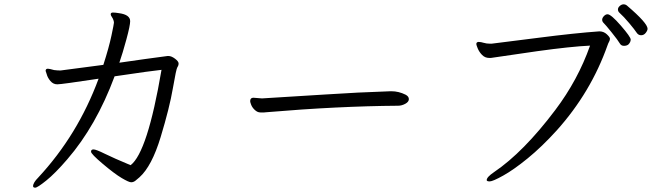

<svg xmlns="http://www.w3.org/2000/svg" viewBox="-20 -809 3040 888"><path d="M532 -519Q655 -537 755 -550H759Q773 -550 789.5 -537.5Q806 -525 806 -515.5Q806 -506 800.5 -498.5Q795 -491 779.5 -400.5Q764 -310 723 -175Q682 -40 625 11Q615 20 606 27Q597 34 586.5 34Q576 34 543 14.5Q510 -5 455.5 -51Q401 -97 401 -107.5Q401 -118 412.5 -118Q424 -118 464.5 -98Q505 -78 584 -45Q662 -104 727 -486Q685 -482 510 -456Q425 -227 291 -72Q235 -7 194 26Q153 59 143 59Q133 59 133 52Q133 36 157 12Q340 -185 436 -445Q264 -419 245 -419Q226 -419 213 -434.5Q200 -450 196 -466L191 -481Q191 -490 199 -491H203Q209 -491 230 -485Q246 -483 260 -483L458 -509Q484 -590 495.5 -644.5Q507 -699 507 -704Q507 -709 504.5 -716.5Q502 -724 497 -731Q492 -738 492 -743Q492 -751 502.5 -751Q513 -751 531 -748Q582 -741 582 -711Q582 -691 564.5 -626.5Q547 -562 532 -519Z M1152 -357 1190 -354H1194Q1334 -362 1484.5 -372Q1635 -382 1787 -387H1790Q1824 -387 1856 -371Q1871 -363 1871 -350.5Q1871 -338 1854.5 -329Q1838 -320 1821 -320Q1543 -318 1213 -290Q1207 -289 1202 -289H1184Q1171 -289 1159 -300Q1147 -311 1142 -323.5Q1137 -336 1137 -341Q1137 -357 1152 -357Z M2254 -607Q2305 -613 2472 -634.5Q2639 -656 2752 -664Q2772 -664 2786.5 -650.5Q2801 -637 2801 -630Q2801 -623 2797 -616Q2793 -609 2790 -600Q2713 -382 2555 -206Q2486 -130 2421 -77Q2356 -24 2307.5 3Q2259 30 2245 30Q2231 30 2231 24Q2231 10 2265 -13Q2401 -105 2548 -300Q2653 -439 2709 -598Q2621 -594 2463 -572L2257 -542Q2253 -541 2250 -541H2243Q2223 -541 2209.5 -555Q2196 -569 2189.5 -585Q2183 -601 2183 -605Q2183 -614 2192 -615H2195Q2204 -615 2217 -611Q2230 -607 2246 -607ZM2886 -603Q2878 -597 2866 -597Q2854 -597 2848 -606Q2838 -623 2809 -659Q2780 -695 2772.5 -702Q2765 -709 2765 -717.5Q2765 -726 2773 -734.5Q2781 -743 2790 -743Q2806 -743 2851.5 -690.5Q2897 -638 2897 -626Q2897 -614 2886 -603ZM2880 -783Q2975 -702 2975 -676Q2975 -668 2966.5 -657Q2958 -646 2945 -646Q2932 -646 2924 -658.5Q2916 -671 2890.5 -701.5Q2865 -732 2844 -751Q2838 -757 2838 -765.5Q2838 -774 2846.5 -781.5Q2855 -789 2864 -789Q2873 -789 2880 -783Z"/></svg>

Font: LXGW WenKai Lite
Style: Regular
Weight: 400
Designer: LXGW / Fontworks Inc.
Foundry: LXGW / Fontworks Inc.
Version: Version 1.511; March 25, 2025